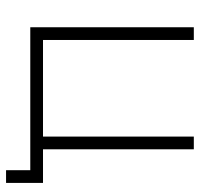

<svg xmlns="http://www.w3.org/2000/svg" viewBox="-33 -547 660 634"><g transform="rotate(90 297.0 -230.0)"><path d="M542 80V0H70V-540H112V-42H431V-540H473V-42H584V80Z"/></g></svg>

Font: Hauora
Style: Regular
Weight: 400
Designer: Wayne Shih
Foundry: WCYS
Version: Version 1.001